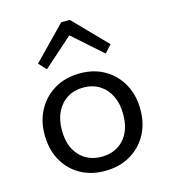

<svg xmlns="http://www.w3.org/2000/svg" viewBox="-113 -837 839 943"><g transform="rotate(-15 307.0 -365.5)"><path d="M305 15Q234.1 15 179.8 -16Q125.4 -46.9 94.5 -102.9Q63.6 -158.9 63.6 -233.9Q63.6 -305.5 95 -361.2Q126.4 -417 181.6 -448.6Q236.8 -480.3 309 -480.3Q380.2 -480.3 434.4 -448.6Q488.6 -417 519.5 -361Q550.4 -305 550.4 -231.4Q550.4 -158.4 519 -103Q487.6 -47.5 432.4 -16.3Q377.2 15 305 15ZM307 -56.7Q376.3 -56.7 419.5 -102.3Q462.6 -148 462.6 -232.5Q462.6 -285.8 443 -325.3Q423.5 -364.8 388.6 -386.7Q353.7 -408.6 307 -408.6Q260.9 -408.6 226 -387.3Q191.2 -366.1 171.3 -326.7Q151.4 -287.4 151.4 -232.8Q151.4 -151.3 194.2 -104Q237 -56.7 307 -56.7ZM122.8 -579.3 285.3 -746.3H316L319.1 -684.4L158 -541.3ZM491.9 -579.3 456.6 -541.3 295.5 -684.4 298.6 -746.3H329.3Z"/></g></svg>

Font: Intel One Mono Light
Style: Regular
Weight: 300
Monospace: yes
Designer: Fred Shallcrass
Foundry: Frere-Jones Type LLC
Version: Version 1.004